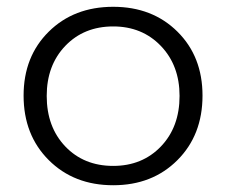

<svg xmlns="http://www.w3.org/2000/svg" viewBox="-20 -546 669 568"><path d="M314.9 -525.9Q430.7 -525.9 504.9 -452.4Q579.1 -378.9 579.1 -263.2Q579.1 -146.5 504.9 -72.3Q430.7 2 314.9 2Q198.7 2 124.3 -72.3Q49.8 -146.5 49.8 -263.2Q49.8 -378.9 124.3 -452.4Q198.7 -525.9 314.9 -525.9ZM314.9 -467.8Q228.5 -467.8 173.3 -410.4Q118.2 -353 118.2 -262.2Q118.2 -170.4 173.1 -112.8Q228 -55.2 314.9 -55.2Q400.9 -55.2 456.1 -112.8Q511.2 -170.4 511.2 -262.2Q511.2 -352.5 455.8 -410.2Q400.4 -467.8 314.9 -467.8Z"/></svg>

Font: Montserrat arm Light
Style: Regular
Weight: 300
Designer: Julieta Ulanovsky
Foundry: Julieta Ulanovsky
Version: Version 6.000;PS 006.000;hotconv 1.0.88;makeotf.lib2.5.64775